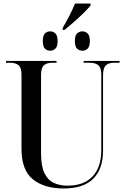

<svg xmlns="http://www.w3.org/2000/svg" viewBox="-20 -1060 713 1090"><path d="M336 -902Q354 -932 373.5 -970Q393 -1008 406 -1040H494V-1029Q481 -1012 455.5 -987Q430 -962 400.5 -936Q371 -910 346 -890H336ZM265 -772Q247 -772 235 -784Q223 -796 223 -827Q223 -858 235 -870Q247 -882 265 -882Q282 -882 294.5 -870Q307 -858 307 -827Q307 -796 294.5 -784Q282 -772 265 -772ZM448 -772Q430 -772 417.5 -784Q405 -796 405 -827Q405 -858 417.5 -870Q430 -882 448 -882Q465 -882 477.5 -870Q490 -858 490 -827Q490 -796 477.5 -784Q465 -772 448 -772ZM342 10Q231 10 166.5 -42Q102 -94 102 -216V-636Q102 -676 85 -690Q68 -704 35 -704H14V-714H301V-704H279Q246 -704 229.5 -689.5Q213 -675 213 -633V-190Q213 -119 231.5 -79Q250 -39 284 -22.5Q318 -6 363 -6Q457 -6 506 -59Q555 -112 555 -206V-636Q555 -676 538 -690Q521 -704 488 -704H455V-714H659V-704H629Q597 -704 581 -689Q565 -674 565 -632V-206Q565 -101 509.5 -45.5Q454 10 342 10Z"/></svg>

Font: Noto Serif Display SemiCondensed Medium
Style: Regular
Weight: 500
Width: 4
Designer: Monotype Design Team
Foundry: Monotype Imaging Inc.
Version: Version 2.009